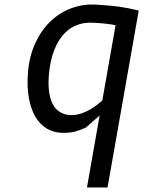

<svg xmlns="http://www.w3.org/2000/svg" viewBox="-20 -579 640 849"><path d="M491 -467.5Q473 -471.5 445.2 -474.5Q417.5 -477.5 390 -478.5Q355.5 -480 328.8 -471.2Q302 -462.5 281.5 -446.2Q261 -430 246.2 -408Q231.5 -386 221.5 -361.5Q211.5 -337 205.8 -311.2Q200 -285.5 197.5 -262Q192.5 -214.5 196.2 -180.2Q200 -146 210.8 -123.2Q221.5 -100.5 239 -87.8Q256.5 -75 279 -71.5Q298.5 -68.5 318.5 -72Q338.5 -75.5 358.2 -84.5Q378 -93.5 396.8 -106.5Q415.5 -119.5 432.5 -135ZM420.5 -68 359 -14.5Q345 -8.5 333.5 -4.2Q322 0 310.8 3Q299.5 6 287.2 7.2Q275 8.5 259.5 8.5Q219 8.5 187.8 -10Q156.5 -28.5 136.2 -63.2Q116 -98 107.2 -148.2Q98.5 -198.5 104 -262Q110 -331.5 136 -388Q162 -444.5 202.5 -483.8Q243 -523 295.2 -542.5Q347.5 -562 406 -558.5Q437.5 -556.5 460.8 -554.5Q484 -552.5 504.5 -549.8Q525 -547 546 -542.8Q567 -538.5 593.5 -532.5L455.5 250H364.5Z"/></svg>

Font: B612
Style: Italic
Weight: 400
Italic angle: -10°
Designer: Nicolas Chauveau, Thomas Paillot, Jonathan Favre-Lamarine, Jean-Luc Vinot
Foundry: AIRBUS
Version: Version 1.008